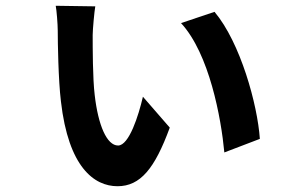

<svg xmlns="http://www.w3.org/2000/svg" viewBox="-20 -602 1040 665"><path d="M310 -580 173 -582C176 -568 180 -517 180 -496C180 -455 182 -325 191 -251C217 -23 306 43 387 43C466 43 516 -18 568 -160L475 -267C460 -202 427 -98 389 -98C350 -98 320 -168 308 -273C301 -330 301 -438 301 -481C301 -499 307 -564 310 -580ZM723 -561 607 -522C705 -416 746 -193 757 -74L880 -121C872 -239 813 -454 723 -561Z"/></svg>

Font: Noto Sans Mono CJK HK
Style: Bold
Weight: 700
Designer: Ryoko NISHIZUKA 西塚涼子 (kana, bopomofo & ideographs); Paul D. Hunt (Latin, Greek & Cyrillic); Sandoll Communications 산돌커뮤니
Foundry: Adobe
Version: Version 2.004;hotconv 1.0.118;makeotfexe 2.5.65603